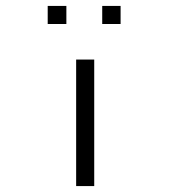

<svg xmlns="http://www.w3.org/2000/svg" viewBox="-20 -677 580 648"><path d="M237 -476H298V-49H237ZM325 -657H387V-596H325ZM141 -657H204V-596H141Z"/></svg>

Font: 3270 Nerd Font
Style: Regular
Weight: 400
Monospace: yes
Version: Version 3.0.1;Nerd Fonts 3.3.0